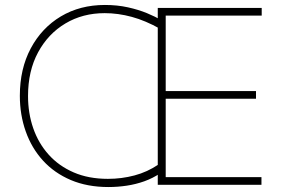

<svg xmlns="http://www.w3.org/2000/svg" viewBox="-20 -745 1137 774"><path d="M417 9Q332 9 265.5 -19.2Q199 -47.5 153.2 -97.8Q107.5 -148 83.8 -215Q60 -282 60 -359Q60 -467.5 104 -550Q148 -632.5 225.2 -678.8Q302.5 -725 403 -725Q452.5 -725 495.5 -715.5Q538.5 -706 572.8 -691.8Q607 -677.5 630 -664L625 -629Q566.5 -662 511.2 -677Q456 -692 402 -692Q313.5 -692 243.8 -650.5Q174 -609 133.5 -534Q93 -459 93 -358Q93 -288.5 114 -228Q135 -167.5 176 -121.8Q217 -76 277 -50Q337 -24 415 -24Q470.5 -24 522.2 -37.8Q574 -51.5 619 -82L625 -46Q596 -26.5 561.8 -14.2Q527.5 -2 490.8 3.5Q454 9 417 9ZM616 0Q616 -61 616 -117Q616 -173 616 -238V-475Q616 -540.5 616 -596.5Q616 -652.5 616 -713H1035V-682Q982 -682 921.2 -682Q860.5 -682 778 -682H632L648 -710Q648 -649.5 648 -593.5Q648 -537.5 648 -472V-242Q648 -177 648 -121Q648 -65 648 -4L632 -31H782Q852 -31 914.2 -31Q976.5 -31 1034 -31V0ZM642 -347V-378H787Q859 -378 911.2 -378Q963.5 -378 1012 -378V-347Q960.5 -347 908.5 -347Q856.5 -347 786 -347Z"/></svg>

Font: Commissioner Thin Thin
Style: Regular
Weight: 250
Version: Version 1.000